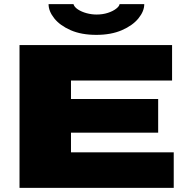

<svg xmlns="http://www.w3.org/2000/svg" viewBox="-20 -905 900 925"><path d="M74 0V-688H809V-517H322V-428H742V-266H322V-171H817V0ZM444 -737Q372 -737 320.5 -759.5Q269 -782 241.5 -816.5Q214 -851 214 -885H334Q338 -871 355.5 -859.5Q373 -848 397 -841.5Q421 -835 445 -835Q475 -835 499.5 -843Q524 -851 539.5 -863Q555 -875 556 -885H675Q675 -851 647 -816.5Q619 -782 567 -759.5Q515 -737 444 -737Z"/></svg>

Font: Archivo Expanded Black
Style: Regular
Weight: 900
Width: 7
Designer: Hector Gatti
Foundry: Omnibus-Type
Version: Version 2.001